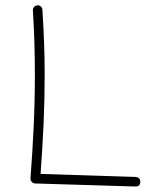

<svg xmlns="http://www.w3.org/2000/svg" viewBox="-20 -680 604 707"><path d="M117.7 -660.2Q125 -661.1 130.4 -656.2Q135.7 -651.4 136.2 -643.6Q140.1 -582.5 142.3 -522.9Q144.5 -463.4 144.5 -405.3Q144.5 -313 140.4 -222.2Q136.2 -131.3 129.4 -39.6L479.5 -28.3Q486.8 -28.3 491.9 -23.2Q497.1 -18.1 496.6 -10.7Q496.6 6.8 479 6.8L109.9 -4.4Q103 -4.4 97.4 -10Q91.8 -15.6 92.3 -23.4Q99.6 -119.6 104 -214.6Q108.4 -309.6 108.4 -405.3Q108.4 -463.4 106.7 -522Q105 -580.6 101.1 -641.6Q100.6 -648.9 105.2 -654.3Q109.9 -659.7 117.7 -660.2Z"/></svg>

Font: Mikhak-FD ExtraLight
Style: Regular
Weight: 200
Designer: Amin Abedi
Version: Version 3.2